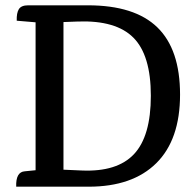

<svg xmlns="http://www.w3.org/2000/svg" viewBox="-20 -703 734 723"><path d="M86 -683H311Q487 -683 572.5 -600Q658 -517 658 -347Q658 -177 568.5 -88.5Q479 0 314 0H41Q39 -56 74 -58L114 -62V-619L43 -625Q42 -654 51 -668.5Q60 -683 86 -683ZM274 -622 220 -620H219V-64L287 -61Q421 -55 484.5 -122.5Q548 -190 548 -342.5Q548 -495 482.5 -561Q417 -627 274 -622Z"/></svg>

Font: Karma SemiBold
Style: Regular
Weight: 600
Designer: Joana Correia
Foundry: Indian Type Foundry
Version: Version 1.202;PS 1.0;hotconv 1.0.78;makeotf.lib2.5.61930; tt